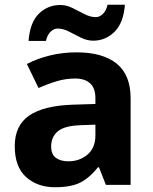

<svg xmlns="http://www.w3.org/2000/svg" viewBox="-20 -777 644 807"><path d="M302 -557Q412 -557 470.5 -509.5Q529 -462 529 -364V0H425L396 -74H392Q357 -30 318 -10Q279 10 211 10Q138 10 90 -32.5Q42 -75 42 -163Q42 -250 103 -291.5Q164 -333 286 -337L381 -340V-364Q381 -407 358.5 -427Q336 -447 296 -447Q256 -447 218 -435.5Q180 -424 142 -407L93 -508Q137 -531 190.5 -544Q244 -557 302 -557ZM323 -251Q251 -249 223 -225Q195 -201 195 -162Q195 -128 215 -113.5Q235 -99 267 -99Q315 -99 348 -127.5Q381 -156 381 -208V-253ZM100 -605Q106 -683 143.5 -719.5Q181 -756 233 -756Q260 -756 285.5 -743Q311 -730 335.5 -717.5Q360 -705 383 -705Q398 -705 412 -718Q426 -731 432 -757H505Q499 -680 461 -643Q423 -606 372 -606Q346 -606 320.5 -618.5Q295 -631 270.5 -644Q246 -657 222 -657Q207 -657 193 -644Q179 -631 173 -605Z"/></svg>

Font: Noto Sans Adlam Unjoined
Style: Bold
Weight: 700
Version: Version 3.001